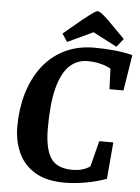

<svg xmlns="http://www.w3.org/2000/svg" viewBox="-58 -884 686 940"><g transform="rotate(5 285.5 -414.0)"><path d="M294.1 11Q204.9 11 148.9 -22.9Q92.9 -56.7 66.8 -114.6Q40.7 -172.5 40.7 -244Q40.7 -329.5 62.8 -405.1Q85 -480.7 128 -537.9Q171 -595.1 235.4 -627.5Q299.8 -660 384.1 -660Q436.9 -660 485.2 -654.9Q533.4 -649.7 571.3 -640L543.2 -463.8H474.4L470.3 -565.1Q446.1 -578 417.1 -584.8Q388.1 -591.6 356 -591.6Q304 -591.6 267.1 -556.4Q230.1 -521.3 210.2 -445.8Q190.3 -370.3 190.3 -248.4Q190.3 -149 220.4 -101.9Q250.6 -54.9 327.5 -54.9Q354.5 -54.9 376.8 -61.5Q399.1 -68.1 414.4 -79.6L446.7 -206H515.8L500.2 -25.7Q452.4 -8.4 398.4 1.3Q344.3 11 294.1 11ZM489.9 -673.9 372.4 -735 247.1 -676.2 221.5 -715.3 311.4 -790.3Q330.6 -805.4 344.6 -816.2Q358.6 -827 368.4 -833.1Q378.2 -839.3 383.4 -839.3Q389.1 -839.3 397 -834.5Q404.8 -829.7 415.1 -821.1Q425.3 -812.5 437.2 -800.7L522.7 -714.7Z"/></g></svg>

Font: Faustina Light
Style: Italic
Weight: 300
Italic angle: -8°
Designer: Alfonso Garcia
Foundry: http://www.omnibus-type.com
Version: Version 1.200